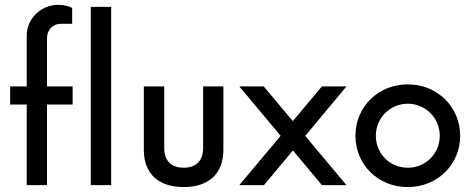

<svg xmlns="http://www.w3.org/2000/svg" viewBox="-20 -758 1938 786"><path d="M172.4 -601.6C172.4 -637.2 198.2 -660.6 228.5 -660.6H275.4V-725.6C264.6 -732.4 241.2 -738.3 218.3 -738.3C148.4 -738.3 89.4 -682.6 89.4 -612.3V-404.3H21.5V-330.1H89.4V0H172.4V-330.1H277.3V-404.3H172.4ZM351.6 -730V0H435.1V-730Z M731.9 7.8C831.5 7.8 894.5 -44.4 894.5 -144.5V-404.3H811.5V-152.8C811.5 -95.2 778.3 -71.3 731.9 -71.3C685.5 -71.3 652.3 -95.2 652.3 -152.8V-404.3H568.8V-144.5C568.8 -44.4 631.3 7.8 731.9 7.8Z M1398.4 -404.3H1297.9L1178.7 -262.2L1059.6 -404.3H959.5L1128.9 -202.1L959.5 0H1060.5L1179.2 -142.1L1297.9 0H1398.4L1229.5 -201.7Z M1649.4 7.8C1771 7.8 1863.8 -84.5 1863.8 -202.1C1863.8 -319.8 1771 -412.6 1649.4 -412.6C1527.3 -412.6 1435.1 -319.8 1435.1 -202.1C1435.1 -84.5 1527.3 7.8 1649.4 7.8ZM1649.4 -71.3C1576.2 -71.3 1518.6 -128.9 1518.6 -202.1C1518.6 -274.9 1576.2 -333 1649.4 -333.5C1722.2 -333 1780.3 -274.9 1780.3 -202.1C1780.3 -128.9 1722.2 -71.3 1649.4 -71.3Z"/></svg>

Font: Now Medium
Style: Regular
Weight: 500
Designer: Alfredo Marco Pradil
Foundry: Alfredo Marco Pradil
Version: Version 1.200;hotconv 1.0.109;makeotfexe 2.5.65596